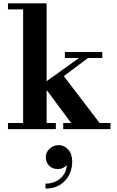

<svg xmlns="http://www.w3.org/2000/svg" viewBox="-20 -770 696 1145"><path d="M253 166.8Q253 138 276 116.8Q299 95.6 330.6 95.6Q363 95.6 386.8 121.8Q410.6 148 410.6 194.8Q410.6 238.8 391.2 275.2Q371.8 311.6 336.2 333.2Q300.6 354.8 251.4 354.8V325.2Q282.6 325.2 310.2 313Q337.8 300.8 356.4 276.4Q375 252 379.4 214.8Q371 224 356.6 231Q342.2 238 325.4 238Q290.6 238 271.8 216.8Q253 195.6 253 166.8ZM27.5 -36.5H118V-714H27.5V-750H258V-286L451 -424H367V-460H590V-424H504.5L360.5 -316L574 -36.5H639V0H357V-36.5H404.5L258 -233.5V-36.5H313V0H27.5Z"/></svg>

Font: Bodoni* 06pt
Style: Bold
Weight: 700
Version: Version 2.3